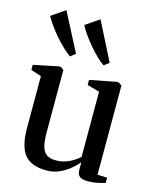

<svg xmlns="http://www.w3.org/2000/svg" viewBox="-123 -909 812 1003"><g transform="rotate(15 283.0 -408.0)"><path d="M447.5 9Q420.5 9 405.8 -0.8Q391 -10.5 391 -36V-78.5Q374.5 -58 349.5 -37.5Q324.5 -17 293.2 -3.2Q262 10.5 226 10.5Q142.5 10.5 106.5 -34Q70.5 -78.5 70.5 -178V-458L14 -476.5V-504L147.5 -531.5H159.5L175.5 -519.5V-182Q175.5 -139 182.2 -110.2Q189 -81.5 207 -67.2Q225 -53 258 -53Q286.5 -53 310.2 -61Q334 -69 352.8 -81Q371.5 -93 385 -105.5V-458L318.5 -476.5V-504L459 -531.5H471.5L489.5 -519.5V-37L542 -35L541.5 -6Q525 -1.5 501.5 3.8Q478 9 447.5 9ZM190 -597Q172 -609.5 149.5 -630.8Q127 -652 105 -677.5Q83 -703 64.8 -728.5Q46.5 -754 35.5 -774.5L110 -825.5L217.5 -618L191 -597ZM372 -597Q353.5 -609.5 331.8 -630.5Q310 -651.5 288.5 -677Q267 -702.5 249 -728Q231 -753.5 220 -774.5L294.5 -825.5L399.5 -618L372.5 -597Z"/></g></svg>

Font: Merriweather 96pt Medium
Style: Regular
Weight: 500
Version: Version 2.100